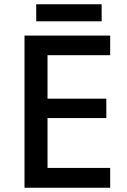

<svg xmlns="http://www.w3.org/2000/svg" viewBox="-20 -881 597 901"><path d="M497 0H95V-714H497V-622H203V-418H479V-327H203V-93H497ZM457 -861V-781H150V-861Z"/></svg>

Font: Noto Sans Armenian Medium
Style: Regular
Weight: 500
Designer: Monotype Design Team
Foundry: Monotype Imaging Inc.
Version: Version 2.007